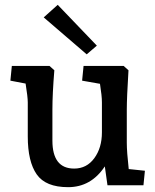

<svg xmlns="http://www.w3.org/2000/svg" viewBox="-20 -767 643 795"><path d="M95 -202V-343Q95 -365 86 -421L23 -433L29 -494H185L205 -476Q197 -378 197 -313V-185Q197 -69 287 -69Q339 -69 370.5 -112Q402 -155 402 -219V-343Q402 -370 394 -420L320 -433L326 -494H492L512 -476Q505 -362 505 -313V-176Q505 -139 513 -67L580 -60L574 0H425L414 -78Q357 8 262 8Q169 8 132 -45Q95 -98 95 -202ZM161 -695 219 -747 381 -578 339 -542Z"/></svg>

Font: Andada Pro SemiBold
Style: Regular
Weight: 600
Designer: Carolina Giovagnoli
Foundry: Huerta Tipografica
Version: Version 3.005